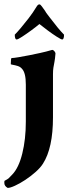

<svg xmlns="http://www.w3.org/2000/svg" viewBox="-30 -666 348 898"><path d="M5.9 212.9Q-9.8 204.1 -9.8 189.5Q-9.8 180.7 -8.8 179.7Q5.9 171.9 10.3 168Q14.6 164.1 27.3 150.4Q57.6 119.1 74.2 52.2Q90.8 -14.6 90.8 -97.7V-270.5Q90.8 -325.2 73.2 -343.8Q65.4 -353.5 52.7 -357.4Q40 -361.3 30.3 -362.8Q20.5 -364.3 20.5 -366.2Q20.5 -394.5 24.4 -394.5Q33.2 -394.5 56.6 -398.4Q80.1 -402.3 107.4 -407.7Q134.8 -413.1 156.7 -418Q178.7 -422.9 185.5 -424.8L213.9 -432.6Q219.7 -432.6 224.6 -426.3Q229.5 -419.9 229.5 -416Q227.5 -390.6 224.6 -376Q221.7 -361.3 219.7 -349.1Q217.8 -336.9 217.8 -318.4V-117.2Q217.8 26.4 170.9 99.6Q159.2 118.2 136.7 138.2Q114.3 158.2 88.4 175.3Q62.5 192.4 40 202.6Q17.6 212.9 5.9 212.9ZM47.9 -481.4Q39.1 -481.4 39.1 -503.9Q62.5 -527.3 103.5 -580.1Q124 -606.4 141.6 -635.7Q147.5 -645.5 154.3 -645.5Q159.2 -645.5 166 -635.7L180.7 -615.2Q185.5 -606.4 191.4 -599.1Q197.3 -591.8 202.1 -585Q223.6 -556.6 240.2 -536.6Q256.8 -516.6 269.5 -503.9Q269.5 -481.4 260.7 -481.4Q255.9 -481.4 235.8 -494.1Q215.8 -506.8 192.9 -523.9Q169.9 -541 154.3 -553.7Q139.6 -541 116.2 -523.9Q92.8 -506.8 73.2 -494.1Q53.7 -481.4 47.9 -481.4Z"/></svg>

Font: Crimson Text
Style: Bold
Weight: 700
Designer: Sebastian Kosch
Foundry: Sebastian Kosch
Version: Version 1.100